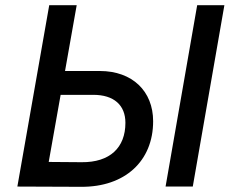

<svg xmlns="http://www.w3.org/2000/svg" viewBox="-20 -720 902 741"><path d="M47 0 293 1C462 2 571 -98 571 -252C571 -368 491 -446 365 -446H231L276 -700H170ZM619 0H724L846 -700H741ZM168 -95 214 -354H340C420 -354 464 -314 464 -246C464 -150 404 -93 295 -94Z"/></svg>

Font: Fixel Display 20240404 Medium
Style: Italic
Weight: 500
Italic angle: -10°
Designer: AlfaBravo + MacPaw
Foundry: Kyrylo Tkachov, Marchela Mozhyna, Serhii Makarenko, Maria Weinstein, Zakhar Kryvoshyya
Version: Version 1.211;Glyphs 3.2 (3225)